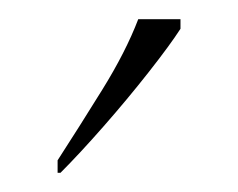

<svg xmlns="http://www.w3.org/2000/svg" viewBox="-20 -786 248 200"><path d="M40 -619Q62 -653 86.5 -692.5Q111 -732 124 -766H168V-756Q157 -739 135 -711Q113 -683 88 -654.5Q63 -626 43 -606H40Z"/></svg>

Font: Noto Serif Georgian SemiCondensed Thin
Style: Regular
Weight: 100
Width: 4
Designer: Monotype Design Team, Akaki Razmadze
Foundry: Google LLC
Version: Version 2.003; ttfautohint (v1.8.4.7-5d5b)